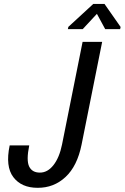

<svg xmlns="http://www.w3.org/2000/svg" viewBox="-20 -918 616 949"><path d="M166 10.3Q85.9 10.3 45.9 -42.5Q5.9 -95.2 27.8 -199.2H124.5Q109.4 -125.5 124 -95.2Q138.7 -64.9 176.8 -64.9Q214.8 -64.5 244.1 -101.6Q273.4 -138.7 286.6 -203.6L388.2 -710.9H484.9L383.3 -203.6Q361.8 -96.7 303.7 -43Q246.1 10.7 166 10.3ZM576.2 -784.7 573.7 -773.9H500L459 -849.6L388.7 -773.9H315.4L317.9 -785.2L440.9 -898.4H496.6Z"/></svg>

Font: RobotoCondensed-Italic
Style: Italic
Weight: 400
Designer: Google
Version: Version 1.200311; 2013